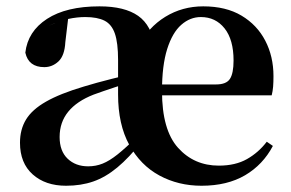

<svg xmlns="http://www.w3.org/2000/svg" viewBox="-20 -572 923 608"><path d="M189.2 16.2Q123.8 16.2 83.6 -19.7Q43.3 -55.6 43.3 -120.1Q43.3 -162.2 62.5 -193.6Q81.7 -225.1 125.8 -250.2Q169.8 -275.4 245.4 -297.9Q284 -309.7 333.9 -322.3Q383.7 -334.9 424 -344.4V-320.8Q384 -308.9 343.9 -295.7Q303.8 -282.4 276.4 -272.4Q223.3 -251.7 196.1 -218.3Q168.8 -184.9 168.8 -138.1Q168.8 -93.7 194.1 -69.5Q219.4 -45.3 259.1 -45.3Q283.5 -45.3 304.9 -53.9Q326.4 -62.4 352.4 -83.1Q378.4 -103.8 415.1 -140L431.8 -123.6H428.8Q388.9 -72.7 351.6 -41.8Q314.3 -10.8 275.4 2.7Q236.5 16.2 189.2 16.2ZM618.2 16.2Q544.8 16.2 484.9 -16.2Q424.9 -48.6 389.4 -113.2Q353.9 -177.7 353.9 -272.9V-382.1Q353.9 -436.2 343.8 -465.6Q333.7 -495 311 -506.5Q288.3 -518 250 -518Q224.1 -518 197.2 -512.2Q170.2 -506.4 133.8 -490.2L196.1 -516L186.9 -438.7Q184.6 -395.6 165.1 -377.5Q145.5 -359.4 120.3 -359.4Q70.4 -359.4 60.2 -405.2Q67.9 -472.5 128.9 -512.2Q189.9 -551.9 295.1 -551.9Q374.5 -551.9 417.5 -521.8Q460.4 -491.6 470.2 -423.5L418.6 -425.7Q449.3 -485.5 503.3 -518.7Q557.4 -551.9 623.6 -551.9Q695.6 -551.9 744.8 -522.5Q794.1 -493.1 820 -443.2Q846 -393.3 846 -330.9Q846 -312.2 844.9 -297.8Q843.7 -283.4 840.4 -270.2H409.8V-304.6H664.2Q696.7 -304.6 708.1 -322.2Q719.6 -339.8 719.6 -380.4Q719.6 -446.3 691.1 -482.2Q662.6 -518 616.1 -518Q581.9 -518 553.9 -493.3Q525.8 -468.6 509.4 -416.7Q493 -364.8 493 -283.4Q493 -160.5 543.8 -104Q594.7 -47.5 672.9 -47.5Q725.4 -47.5 762 -68.2Q798.6 -88.9 824.8 -123.2L844.1 -109.9Q812.9 -50.5 756.2 -17.1Q699.5 16.2 618.2 16.2Z"/></svg>

Font: Noto Serif KR
Style: Regular
Weight: 200
Designer: Ryoko NISHIZUKA 西塚涼子 (kana & ideographs); Frank Grießhammer (Latin, Greek & Cyrillic); Wenlong ZHANG 张文龙 (bopomofo); San
Foundry: Adobe
Version: Version 2.001;hotconv 1.1.0;makeotfexe 2.6.0